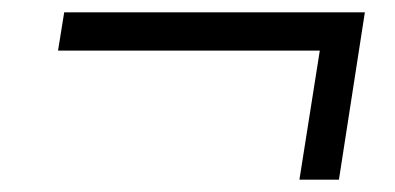

<svg xmlns="http://www.w3.org/2000/svg" viewBox="-20 -440 640 311"><path d="M465 -149 498 -358H74L84 -420H571L529 -149Z"/></svg>

Font: Nunito Sans
Style: Italic
Weight: 400
Italic angle: -9°
Designer: Vernon Adams
Foundry: Vernon Adams
Version: Version 3.006; ttfautohint (v1.8.3)